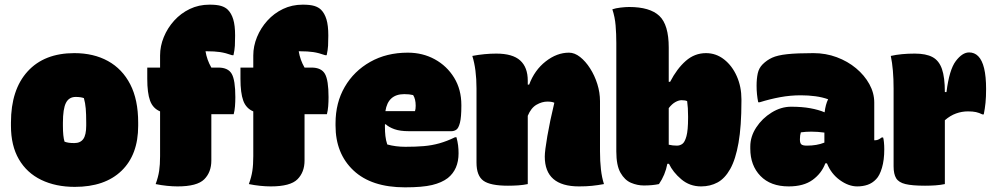

<svg xmlns="http://www.w3.org/2000/svg" viewBox="-20 -790 4270 824"><path d="M299 -562Q382 -562 443.5 -528Q505 -494 539 -428Q573 -362 573 -264V-250Q573 -126 501.5 -57Q430 12 301 12Q219 12 157 -18Q95 -48 61 -106.5Q27 -165 27 -250V-264Q27 -405 98.5 -483.5Q170 -562 299 -562ZM305 -374Q276 -374 263 -348.5Q250 -323 250 -263V-250Q250 -204 257 -182Q265 -179 274.5 -177.5Q284 -176 299 -176Q325 -176 337.5 -193.5Q350 -211 350 -251V-264Q350 -300 348 -324Q346 -348 340 -369Q326 -374 305 -374Z M887 -101Q887 -51 856.5 -20.5Q826 10 742 10Q721 10 696.5 7.5Q672 5 648 0Q659 -30 663 -56.5Q667 -83 667 -120V-312Q636 -325 624 -358Q612 -391 612 -452V-500H667V-552Q667 -592 683 -631Q699 -670 727.5 -701.5Q756 -733 794.5 -751.5Q833 -770 879 -770Q911 -770 929 -764.5Q947 -759 958 -748Q973 -733 981 -707Q989 -681 989 -637Q989 -612 988 -594Q987 -576 982 -553H976Q948 -563 924.5 -566.5Q901 -570 867 -570H862Q868 -533 887 -500H917Q959 -500 974.5 -473Q990 -446 990 -373Q990 -353 988.5 -334Q987 -315 983 -300H887Z M1287 -101Q1287 -51 1256.5 -20.5Q1226 10 1142 10Q1121 10 1096.5 7.5Q1072 5 1048 0Q1059 -30 1063 -56.5Q1067 -83 1067 -120V-312Q1036 -325 1024 -358Q1012 -391 1012 -452V-500H1067V-552Q1067 -592 1083 -631Q1099 -670 1127.5 -701.5Q1156 -733 1194.5 -751.5Q1233 -770 1279 -770Q1311 -770 1329 -764.5Q1347 -759 1358 -748Q1373 -733 1381 -707Q1389 -681 1389 -637Q1389 -612 1388 -594Q1387 -576 1382 -553H1376Q1348 -563 1324.5 -566.5Q1301 -570 1267 -570H1262Q1268 -533 1287 -500H1317Q1359 -500 1374.5 -473Q1390 -446 1390 -373Q1390 -353 1388.5 -334Q1387 -315 1383 -300H1287Z M1730 -564Q1794 -564 1846 -535.5Q1898 -507 1929 -456.5Q1960 -406 1960 -339V-336Q1960 -287 1954 -263.5Q1948 -240 1938.5 -233.5Q1929 -227 1918 -227H1734Q1697 -227 1673 -235.5Q1649 -244 1635 -257L1632 -256V-244Q1632 -225 1634 -206.5Q1636 -188 1642 -170Q1678 -160 1720 -160Q1765 -160 1799.5 -163Q1834 -166 1866 -175Q1898 -184 1933 -201H1939Q1944 -182 1946 -166Q1948 -150 1948 -132Q1948 -63 1902 -26Q1876 -6 1834.5 4Q1793 14 1718 14Q1574 14 1497 -58.5Q1420 -131 1420 -251V-261Q1420 -349 1459.5 -417Q1499 -485 1569 -524.5Q1639 -564 1730 -564ZM1715 -386Q1645 -386 1634 -313H1761Q1764 -322 1764 -336Q1764 -365 1753 -382Q1737 -386 1715 -386Z M2245 0Q2226 4 2204.5 5.5Q2183 7 2160 7Q2084 7 2054.5 -14.5Q2025 -36 2025 -92V-410Q2025 -493 2007 -550Q2033 -555 2059 -557.5Q2085 -560 2110 -560Q2180 -560 2212.5 -530.5Q2245 -501 2245 -444V-427H2251Q2274 -489 2322 -526.5Q2370 -564 2422 -564Q2446 -564 2469.5 -545.5Q2493 -527 2512.5 -496.5Q2532 -466 2543.5 -429.5Q2555 -393 2555 -356V-140Q2555 -98 2559 -63Q2563 -28 2572 0Q2545 5 2520.5 7.5Q2496 10 2465 10Q2318 10 2318 -118Q2318 -142 2329 -206Q2340 -270 2359 -349Q2349 -354 2329 -354Q2306 -354 2282.5 -340.5Q2259 -327 2245 -293Z M2808 0Q2780 6 2743 6Q2715 6 2688 -5.5Q2661 -17 2643 -48.5Q2625 -80 2625 -140V-605Q2625 -644 2622 -680.5Q2619 -717 2608 -750Q2622 -755 2643.5 -757.5Q2665 -760 2680 -760Q2769 -760 2809.5 -722Q2850 -684 2850 -586V-439H2856Q2885 -495 2923 -528.5Q2961 -562 3010 -562Q3053 -562 3087.5 -535Q3122 -508 3142 -463Q3162 -418 3162 -364V-356Q3162 -248 3149.5 -177Q3137 -106 3114 -65Q3091 -24 3059.5 -7Q3028 10 2989 10Q2940 10 2904 -20.5Q2868 -51 2851 -87H2844Q2835 -39 2808 0ZM2905 -360Q2893 -360 2878.5 -352Q2864 -344 2850 -326V-169Q2867 -165 2885 -165Q2898 -165 2908.5 -172.5Q2919 -180 2926 -205.5Q2933 -231 2933 -284V-291Q2933 -310 2932 -326Q2931 -342 2929 -356Q2921 -360 2905 -360Z M3732 -350V-188H3736Q3744 -188 3751.5 -192Q3759 -196 3764 -200H3770Q3772 -195 3773.5 -180.5Q3775 -166 3775 -149Q3775 -103 3765 -69.5Q3755 -36 3740 -21Q3724 -4 3703.5 3Q3683 10 3659 10Q3622 10 3584.5 -17Q3547 -44 3529 -89H3522Q3506 -46 3467.5 -18Q3429 10 3365 10Q3287 10 3243.5 -35Q3200 -80 3200 -152V-161Q3200 -204 3225.5 -243Q3251 -282 3291.5 -307Q3332 -332 3375 -332Q3422 -332 3457.5 -325.5Q3493 -319 3519 -308Q3523 -342 3534 -364Q3509 -373 3479 -377Q3449 -381 3417 -381Q3372 -381 3328.5 -373Q3285 -365 3240 -351H3234Q3227 -385 3227 -422Q3227 -452 3232 -475Q3237 -498 3253 -514Q3271 -532 3294 -542.5Q3317 -553 3358.5 -557.5Q3400 -562 3471 -562Q3524 -562 3571 -544.5Q3618 -527 3654 -497Q3690 -467 3711 -429Q3732 -391 3732 -350ZM3413 -191Q3413 -176 3419 -170.5Q3425 -165 3443 -165Q3486 -165 3518 -178V-221Q3504 -223 3489.5 -224Q3475 -225 3462 -225Q3438 -225 3417 -222Q3413 -210 3413 -193Z M4035 0Q4016 4 3994.5 5.5Q3973 7 3950 7Q3895 7 3866 0Q3837 -7 3826 -25Q3815 -43 3815 -76V-410Q3815 -493 3803 -550Q3847 -560 3906 -560Q3954 -560 3982 -545Q4010 -530 4022.5 -494Q4035 -458 4035 -395H4042Q4054 -491 4082 -528Q4110 -565 4139 -565Q4162 -565 4178 -549Q4212 -515 4212 -408Q4212 -374 4209.5 -349Q4207 -324 4202 -299H4196Q4182 -306 4168.5 -309Q4155 -312 4134 -312Q4108 -312 4083 -303Q4058 -294 4035 -274Z"/></svg>

Font: Recursive Sn Csl St XBk
Style: Regular
Weight: 1000
Version: Version 1.079;hotconv 1.0.112;makeotfexe 2.5.65598; ttfautoh